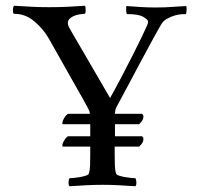

<svg xmlns="http://www.w3.org/2000/svg" viewBox="-20 -645 696 668"><path d="M198 -213Q196 -215 197.5 -221Q199 -227 202.5 -233Q206 -239 210.5 -244Q215 -249 218 -249H293Q292 -258 287 -267Q266 -306 249.5 -334.5Q233 -363 218 -390Q203 -417 186.5 -446Q170 -475 148 -514Q129 -546 98.5 -571.5Q68 -597 29 -597Q25 -597 25 -609Q25 -621 29 -625Q65 -623 90 -621.5Q115 -620 151 -620Q187 -620 217 -621.5Q247 -623 276 -625Q278 -620 278 -608.5Q278 -597 274 -597Q269 -597 259 -595.5Q249 -594 239.5 -590.5Q230 -587 223 -580.5Q216 -574 216 -565Q216 -559 219 -552.5Q222 -546 228 -536L363 -304Q381 -336 401.5 -375Q422 -414 440.5 -450.5Q459 -487 473 -516Q487 -545 492 -557Q493 -559 494 -562.5Q495 -566 495 -571Q495 -576 479 -586Q463 -596 422 -596Q421 -596 420 -600Q419 -604 419 -609Q419 -614 419 -618.5Q419 -623 420 -624Q447 -622 470.5 -620.5Q494 -619 521 -619Q540 -619 553.5 -619.5Q567 -620 579 -621Q591 -622 602 -622.5Q613 -623 628 -624Q630 -619 629 -607.5Q628 -596 626 -596Q623 -596 612 -595.5Q601 -595 587.5 -591Q574 -587 560.5 -579.5Q547 -572 539 -557Q525 -533 505 -496Q485 -459 463.5 -419Q442 -379 421.5 -340Q401 -301 385 -272Q380 -262 380 -249H474Q479 -245 479 -239.5Q479 -234 476.5 -228.5Q474 -223 470 -219Q466 -215 464 -213H380V-171H474Q479 -167 479 -161.5Q479 -156 476.5 -150.5Q474 -145 470 -141Q466 -137 464 -135H379V-113Q379 -91 379.5 -72Q380 -53 384 -41Q385 -37 394 -34Q403 -31 414 -29Q425 -27 436 -26Q447 -25 451 -25Q454 -21 454.5 -11Q455 -1 451 3Q421 1 393.5 -0.5Q366 -2 337 -2Q308 -2 280 -0.5Q252 1 222 3Q218 -1 218.5 -11Q219 -21 222 -25Q227 -25 237.5 -26Q248 -27 259 -29Q270 -31 279 -34Q288 -37 289 -41Q293 -53 293.5 -72Q294 -91 294 -113V-135H198Q196 -137 197.5 -143Q199 -149 202.5 -155Q206 -161 210.5 -166Q215 -171 218 -171H294V-213Z"/></svg>

Font: Vermiglione
Style: Regular
Weight: 400
Version: Version 1.000